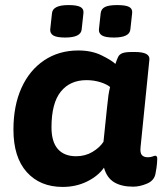

<svg xmlns="http://www.w3.org/2000/svg" viewBox="-20 -729 645 757"><path d="M227 8Q138 8 85.5 -50.5Q33 -109 33 -218Q33 -312 64.5 -382Q96 -452 154 -491Q212 -530 289 -530Q341 -530 380 -511Q419 -492 435 -477Q441 -495 446 -505Q451 -515 463 -519.5Q475 -524 500 -524H512Q572 -524 569 -494L534 -147Q532 -126 539.5 -117.5Q547 -109 563 -109Q574 -109 581.5 -112Q589 -115 592 -115Q600 -115 600 -103Q600 -99 599 -84.5Q598 -70 593 -44Q588 -17 559.5 -5Q531 7 505 7Q459 7 430 -10.5Q401 -28 390 -68Q367 -35 323.5 -13.5Q280 8 227 8ZM280 -113Q316 -113 344.5 -130Q373 -147 388 -170L402 -305Q405 -336 407.5 -353Q410 -370 414 -386Q401 -397 375.5 -405Q350 -413 321 -413Q256 -413 219.5 -367.5Q183 -322 183 -227Q183 -170 208 -141.5Q233 -113 280 -113ZM429 -581Q396 -581 382.5 -589Q369 -597 370 -613L377 -677Q379 -694 394 -701.5Q409 -709 442 -709Q476 -709 489.5 -701.5Q503 -694 501 -677L494 -613Q491 -581 429 -581ZM237 -581Q204 -581 190.5 -589Q177 -597 178 -613L185 -677Q188 -709 250 -709Q283 -709 297 -701.5Q311 -694 309 -677L302 -613Q299 -581 237 -581Z"/></svg>

Font: Asap Semi Expanded Semi Expanded Regular
Style: Bold Italic
Weight: 700
Width: 6
Italic angle: -6°
Designer: Pablo Cosgaya
Foundry: Omnibus-Type
Version: Version 3.001; ttfautohint (v1.8.4.7-5d5b)